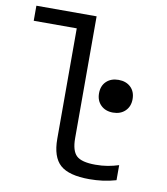

<svg xmlns="http://www.w3.org/2000/svg" viewBox="-83 -800 766 879"><g transform="rotate(10 300.0 -360.0)"><path d="M391 10Q296 10 255.5 -26Q215 -62 215 -147V-660H15V-730H295V-164Q295 -105 319 -82.5Q343 -60 407 -60Q438 -60 464 -64.5Q490 -69 515 -77V-7Q484 2 453.5 6Q423 10 391 10ZM445 -309Q410 -309 388.5 -330Q367 -351 367 -385Q367 -420 388.5 -440.5Q410 -461 445 -461Q480 -461 501.5 -440.5Q523 -420 523 -385Q523 -351 501.5 -330Q480 -309 445 -309Z"/></g></svg>

Font: M PLUS Code Latin Expanded
Style: Regular
Weight: 400
Width: 7
Designer: Coji Morishita
Foundry: UNDERFOREST DESIGN
Version: Version 1.002; ttfautohint (v1.8.3)